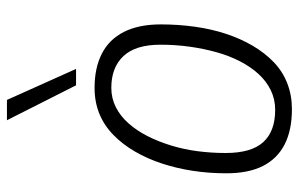

<svg xmlns="http://www.w3.org/2000/svg" viewBox="-170 -660 840 539"><g transform="rotate(-90 249.5 -390.0)"><path d="M213 10Q154 10 114 -10.5Q74 -31 53.5 -71.5Q33 -112 33 -174Q33 -223 40 -268.5Q47 -314 60.5 -355Q74 -396 94 -430.5Q114 -465 140.5 -491Q167 -517 200 -530.5Q233 -544 273 -544Q329 -544 369 -523.5Q409 -503 430 -461.5Q451 -420 451 -358Q451 -309 444.5 -262.5Q438 -216 424.5 -175Q411 -134 391 -100Q371 -66 345 -41Q319 -16 285.5 -3Q252 10 213 10ZM211 -37Q241 -37 266.5 -49.5Q292 -62 312 -84Q332 -106 347.5 -136Q363 -166 373 -202Q383 -238 388.5 -277.5Q394 -317 394 -359Q394 -429 362 -463Q330 -497 273 -497Q244 -497 219 -484.5Q194 -472 173.5 -449Q153 -426 137.5 -395.5Q122 -365 111 -329Q100 -293 95 -254.5Q90 -216 90 -176Q90 -104 120.5 -70.5Q151 -37 211 -37ZM280 -596 182 -790H239L326 -596Z"/></g></svg>

Font: Georama ExtraCondensed Thin Light
Style: Italic
Weight: 300
Italic angle: -9°
Version: Version 1.001